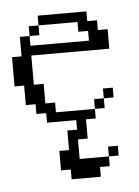

<svg xmlns="http://www.w3.org/2000/svg" viewBox="-39 -301 346 479"><g transform="rotate(-5 134.0 -61.0)"><path d="M219.2 97.2V72.8H243.7V97.2ZM194.8 -23.9V-48.3H219.2V-23.9ZM219.2 -48.3V-72.8H243.7V-48.3ZM48.3 -219.2V-243.7H72.8V-219.2ZM121.6 146V121.6H97.2V72.8H121.6V23.9H146V0H72.8V-23.9H48.3V-48.3H23.9V-97.2H0V-170.4H23.9V-219.2H48.3V-194.8H194.8V-219.2H170.4V-243.7H72.8V-268.1H194.8V-243.7H219.2V-219.2H243.7V-170.4H48.3V-97.2H72.8V-48.3H97.2V-23.9H194.8V0H170.4V48.3H146V97.2H219.2V121.6H194.8V146Z"/></g></svg>

Font: FS Mondwest Regular
Style: Regular
Weight: 400
Designer: NZWStudios2024
Foundry: https://fontstruct.com
Version: Version 1.0